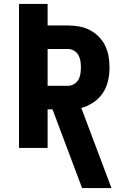

<svg xmlns="http://www.w3.org/2000/svg" viewBox="-20 -755 640 980"><path d="M399 205 248 -197H223V0H77V-735H223V-625H327Q355 -625 383.5 -620Q412 -615 437.5 -602Q463 -589 483.5 -568.5Q504 -548 516.5 -522.5Q529 -497 534 -468.5Q539 -440 539 -411Q539 -377 531.5 -343Q524 -309 505 -280.5Q486 -252 457 -232.5Q428 -213 395 -204L549 205ZM223 -317H327Q343 -317 357.5 -325.5Q372 -334 380 -348Q388 -362 390.5 -378.5Q393 -395 393 -411Q393 -427 390.5 -443.5Q388 -460 380 -474Q372 -488 357.5 -496.5Q343 -505 327 -505H223Z"/></svg>

Font: Iosevka Curly Heavy Extended
Style: Regular
Weight: 900
Width: 7
Monospace: yes
Designer: Belleve Invis
Foundry: Belleve Invis
Version: Version 11.1.0; ttfautohint (v1.8.3)